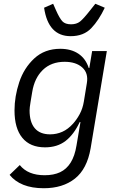

<svg xmlns="http://www.w3.org/2000/svg" viewBox="-20 -787 640 1019"><path d="M31 141 85 89Q128 143 217 143Q265 143 299 127Q333 111 355 76Q377 41 386 -15L407 -139H403Q372 -73 328 -39Q284 -5 219 -5Q140 -5 98.5 -55.5Q57 -106 57 -201Q57 -275 82 -350.5Q107 -426 162 -477Q217 -528 300 -528Q357 -528 396 -502Q435 -476 451 -426H454L469 -516H547L461 0Q442 110 377.5 161Q313 212 212 212Q150 212 104.5 194Q59 176 31 141ZM368 -131Q387 -152 403 -181.5Q419 -211 425 -248L441 -346Q450 -399 416.5 -429Q383 -459 323 -459Q252 -459 207.5 -416Q163 -373 151 -299L142 -245Q137 -215 137 -201Q137 -139 164.5 -106.5Q192 -74 246 -74Q280 -74 310.5 -87.5Q341 -101 368 -131ZM214 -746 262 -767 277 -733Q296 -690 311 -674Q326 -658 357 -658Q386 -658 404.5 -672.5Q423 -687 459 -733L486 -767L536 -746Q505 -680 464.5 -637.5Q424 -595 355 -595Q236 -595 214 -746Z"/></svg>

Font: iA Writer Mono V
Style: Regular
Weight: 400
Italic angle: -9.5°
Designer: Mike Abbink, Paul van der Laan, Pieter van Rosmalen
Foundry: Bold Monday
Version: Version 2.000